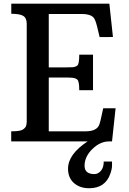

<svg xmlns="http://www.w3.org/2000/svg" viewBox="-20 -752 688 1021"><path d="M429.7 129.4Q429.7 173.8 482.4 173.8Q501.5 173.8 516.6 156.2Q531.7 138.7 531.7 106.9H575.7Q575.7 110.4 575.7 128.2Q575.7 146 566.9 171.4Q540 249 453.6 249Q404.8 249 373.3 221.4Q341.8 193.8 341.8 145Q341.8 68.4 445.8 0H39.6V-53.7Q86.9 -53.7 100.6 -62.5Q114.3 -71.3 118.2 -81.3Q122.1 -91.3 122.1 -106V-625.5Q122.1 -655.8 104 -667.2Q85.9 -678.7 40 -678.7V-732.4H561.5L580.6 -555.2L509.8 -554.7L496.6 -609.9Q486.8 -649.4 476.6 -659.7Q458.5 -677.7 415.5 -677.7H239.3V-393.6H323.7Q350.1 -393.6 365.7 -394.5Q381.3 -395.5 391.4 -403.6Q401.4 -411.6 401.4 -461.4H474.6V-272.5H401.4Q401.4 -319.8 391.4 -328.4Q381.3 -336.9 365.7 -338.4Q350.1 -339.8 323.7 -339.8H239.3V-53.7H434.6Q494.6 -53.7 507.8 -88.9Q512.2 -100.6 515.6 -116.2L528.8 -176.3H594.7L575.7 0H559.6Q512.7 0 471.2 40.5Q429.7 81.1 429.7 129.4Z"/></svg>

Font: Arbutus Slab
Style: Regular
Weight: 400
Version: Version 1.002; ttfautohint (v0.92) -l 10 -r 16 -G 200 -x 7 -